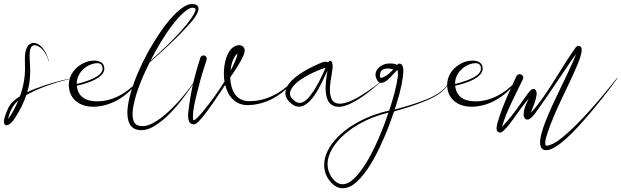

<svg xmlns="http://www.w3.org/2000/svg" viewBox="-78 -548 3185 984"><path d="M142.9 -298.9C130.5 -314.6 103.4 -339.1 76.4 -322.9C48.5 -306.1 48.2 -259.8 50 -213.9C52.4 -152.7 40.3 -98.9 24 -54.5C-0.9 -38.6 -25.4 -18 -37.2 8.7C-45.5 28.2 -52.4 44.6 -56.7 63.3C-61.4 83.6 -52.4 103.4 -31.4 89.6C-15.2 78.9 -4.8 62.4 7.5 42.9C28 10.4 45.1 -26.7 56.9 -60.8C127.1 -101.5 221.7 -129.9 301.7 -149.3C301.8 -149.4 301.8 -149.4 301.8 -149.5C301.8 -149.5 255.5 -139.9 246.4 -137.7C194.5 -125.5 112.3 -100.4 61.8 -75.6C73.1 -112.1 79.1 -157.7 75.7 -217.6C73.3 -258.5 64.8 -337.3 118 -311C145.1 -297.6 164.6 -260.8 171 -234.6C171.1 -234.3 171.4 -234.1 171.6 -234.1C172 -234.1 172.3 -234.4 172.3 -234.7C172.3 -234.8 172.3 -234.8 172.3 -234.9C167.6 -254 159.1 -278.4 142.9 -298.9ZM15.2 -32.1C2.1 -0.6 -17.2 37.7 -36.7 62C-28.4 23.2 -12.4 -8.9 15.2 -32.1Z M456.6 -199.1C454.5 -242.5 398.1 -243.5 361.1 -229.4C314.3 -211.5 263 -161.8 277 -88.6C288 -31.3 341.9 5.1 417.8 -1.8C524.8 -11.5 597.3 -82.8 646.5 -148.4C647.6 -149.8 650 -151.7 650 -153.2C650 -153.5 649.8 -153.7 649.5 -153.7C648.4 -153.7 646.5 -150.4 645.5 -149.2C596.8 -94.8 521 -27.6 416.6 -28.7C356.2 -29.4 320.9 -56.2 315.7 -108.8C359.4 -118.1 429.4 -139 450.5 -175.1C455.1 -183 457 -191.1 456.6 -199.1ZM370.5 -209.5C390.8 -221.3 445.7 -240.3 447.8 -198.7C448.6 -182.4 438 -171 427.4 -162.4C402.6 -142.5 347.8 -124.9 315.2 -117.7C314.4 -160.2 341.4 -192.3 370.5 -209.5Z M939.4 -504.7C937.6 -532 900.6 -531.1 878.6 -521.1C868.6 -516.6 858.2 -509.9 847.9 -501.9C794.2 -460 743.9 -387 707.4 -327.1C684.4 -289.3 667.2 -256.9 653 -227.7C625.5 -171.2 589.6 -86 578.1 -10.5C569.2 47.5 576.6 105 624.3 116.6C668 126.9 705.1 104.5 732.4 85.4C814.3 28.1 887.8 -78.8 936.7 -156C936.7 -156.1 936.8 -156.3 936.8 -156.4C936.8 -156.7 936.5 -157 936.1 -157C935.9 -157 935.7 -156.9 935.6 -156.7C889.9 -85.5 804 22.3 723.7 72.3C699.1 87.6 666.3 106.2 630 95C596.1 84.7 598.8 33.6 606 -5.9C620.1 -83.2 659.1 -168.6 688.7 -227.7C752 -283.9 818 -342.4 881 -411.7C903.5 -436.5 923.1 -456.9 935.2 -485.1C937.9 -491.6 939.8 -498.3 939.4 -504.7ZM863.1 -483.3C876.1 -494.4 899.2 -515 920 -506.3C939.6 -498.1 883.3 -428.6 874.1 -417.6C817.9 -349.8 751.8 -288.7 693 -236.3C723.6 -296.6 762.2 -362.8 803.6 -417.3C823.6 -443.7 844 -466.8 863.1 -483.3Z M1175.5 -282.9C1180.2 -313.2 1151.8 -323.6 1126.6 -311.6C1106.5 -302 1094.3 -283.7 1085 -260.8C1071.7 -227.9 1065 -176 1072.5 -130.3C1043.6 -82.4 999.8 -21.6 959.9 26C949.2 38.8 939.5 49.5 932.4 55.9C926.2 61.9 914.4 73 912.4 65.8C911.5 62.8 910.9 58.2 910.8 51.5C910.5 11.4 923 -35.7 932.5 -74.1C954.4 -162.1 959.6 -174.4 981 -242C981.4 -243.4 981.8 -245.6 981.8 -247.1C981.8 -256.4 974.2 -264 964.9 -264C958.1 -264 950.9 -258.7 948.8 -252.3C948.8 -252.3 948.2 -250.3 947.5 -248C922.7 -169.6 905.7 -109.8 891.2 -5.9C886.4 28.5 877.5 78.2 905.5 87.9C922.8 93.8 935.7 78.6 945.2 68.8C990.4 19.9 1040.8 -61 1076 -113C1089.6 -57.6 1124.9 -7.6 1194.9 -9.3C1302.9 -12.1 1384.4 -77.7 1430 -135.8C1438.1 -146 1441.9 -152.2 1441.9 -152.5C1441.9 -152.7 1441.8 -152.9 1441.6 -152.9C1441.5 -152.9 1441.4 -152.8 1441.3 -152.7C1441.3 -152.7 1438.2 -148.6 1427.8 -137.6C1381.1 -88.1 1298.8 -26.8 1194.9 -29.7C1129.5 -31.6 1103.9 -88.6 1101.9 -151C1125.4 -185.7 1153.9 -225.8 1169.8 -264.3C1172.5 -270.8 1174.6 -277.1 1175.5 -282.9ZM1139.4 -273.3C1133.5 -243.2 1117.9 -213.5 1103.3 -185.3C1107.3 -221.6 1118.2 -258.8 1139.4 -273.3Z M1898.1 -150.2C1898.1 -150.2 1898.1 -150.2 1898.1 -150.2H1898.1H1898.1C1898.1 -150.2 1888.1 -141.5 1874.9 -130.9C1841.3 -104 1777.9 -57.8 1730.6 -35.5C1697.1 -19.6 1637.9 0.9 1620.3 -43.4C1600.7 -92.6 1624.5 -159.2 1627.1 -208.4C1628 -224.7 1617.8 -250.8 1603.4 -228.1C1587.9 -239.4 1554.6 -220.1 1542.4 -214.8C1523.1 -206.4 1487.4 -189.3 1454.2 -165.9C1429 -148.1 1400.7 -124.6 1389.2 -94.3C1374.6 -55.6 1397.1 -29.3 1421.9 -11.9C1468.6 20.4 1512 -28.4 1532 -56.9C1560.2 -97.2 1580.7 -145.1 1600.8 -186.2C1588.1 -119.8 1571.9 1.8 1660.6 -0.7C1688.8 -1.7 1714 -14.2 1735.5 -25.8C1794 -57.5 1856.1 -111.8 1897.5 -149.5C1897.8 -149.8 1898.2 -150.2 1898.2 -150.2C1898.2 -150.2 1898.2 -150.2 1898.2 -150.2V-150.2V-150.2C1898.2 -150.2 1898.2 -150.2 1898.2 -150.2V-150.2V-150.2C1898.2 -150.2 1898.2 -150.2 1898.2 -150.2V-150.2V-150.2V-150.2V-150.2V-150.2V-150.2C1898.2 -150.2 1898.2 -150.2 1898.2 -150.2V-150.2V-150.2C1898.2 -150.2 1898.2 -150.2 1898.2 -150.2H1898.2H1898.2C1898.2 -150.2 1898.2 -150.2 1898.2 -150.2H1898.2H1898.2C1898.2 -150.2 1898.2 -150.2 1898.2 -150.2H1898.2H1898.2H1898.1H1898.1H1898.1H1898.1H1898.1C1898.1 -150.2 1898.1 -150.2 1898.1 -150.2H1898.1ZM1590.5 -201C1570.5 -155.7 1549.3 -108.3 1518.5 -66.7C1501.8 -44.2 1469.6 -2.6 1434.2 -29.2C1414.5 -43.8 1400.7 -59.4 1411.9 -85.3C1433.6 -135.9 1523 -175.8 1566.4 -192.8C1572.7 -195.3 1582.5 -199.1 1590.5 -201Z M1957.1 -214.7C1947.5 -222.8 1924.2 -224 1906.2 -221.9C1875.6 -218.3 1836.2 -189.2 1848.9 -150.3C1873.7 -74.2 1944.1 -180.8 1959 -190C1960.2 -177.2 1962.7 -169 1961.1 -157.4C1952.7 -96.1 1938.3 -47.7 1916.4 19C1802.7 43.1 1702.5 98.6 1642 166.1C1610.1 201.7 1589.6 240.3 1584.6 278.6C1578.4 326.3 1596 364.2 1621.5 390C1638.9 407.6 1661.9 422.1 1694.8 415C1724.7 408.6 1747.6 388.1 1766.8 367.5C1817.9 312.8 1859.9 229.2 1892.1 153.8C1911.7 108.2 1928.1 63.6 1941.6 23C2003.4 5.9 2049.7 -9.6 2085.1 -23.7C2142.9 -46.6 2181.3 -66.5 2209.4 -101.5C2219.7 -114.4 2225.6 -125.8 2230.9 -135.1C2231 -135.1 2231 -135.2 2231 -135.3C2231 -135.5 2230.8 -135.7 2230.5 -135.7C2230 -135.7 2228.8 -133.1 2228.5 -132.6C2198.1 -79.9 2154.4 -55.9 2083 -29.3C2048.6 -16.5 2003.9 -2.4 1944.8 13.2C1964.7 -48.5 1978.8 -95.8 1986.7 -153.9C1989.8 -176.5 1995.1 -225.5 1965.5 -221.6C1960.9 -220.5 1959.5 -217.6 1957.1 -214.7ZM1875.2 -183.5C1886.2 -200.3 1917.8 -198.4 1937.7 -192.4C1921.1 -174.8 1908.8 -162.8 1887.5 -152.8C1880 -149.4 1869.7 -144.7 1869.1 -157.8C1868.7 -167.1 1871.7 -178.3 1875.2 -183.5ZM1935.7 -196.4C1935.8 -196.3 1935.8 -196.3 1935.8 -196.2C1935.8 -196.3 1935.8 -196.3 1935.7 -196.4ZM1913.1 29C1887 107.2 1851.8 193.3 1812.8 262.6C1793.2 297.3 1772.2 328.8 1750.6 352.6C1734 370.8 1714.8 388.9 1690.2 394.7C1646.6 404.9 1617.3 360.6 1606.9 330.5C1601.4 314.6 1599.6 297.9 1601.4 280.6C1605 246.5 1622.6 210.3 1652.6 175.4C1708.6 110.4 1803.5 54.9 1913.1 29Z M2395.6 -199.1C2393.5 -242.5 2337.1 -243.5 2300.1 -229.4C2253.3 -211.5 2202 -161.8 2216 -88.6C2227 -31.3 2280.9 5.1 2356.8 -1.8C2463.8 -11.5 2536.3 -82.8 2585.5 -148.4C2586.6 -149.8 2589 -151.7 2589 -153.2C2589 -153.5 2588.8 -153.7 2588.5 -153.7C2587.4 -153.7 2585.5 -150.4 2584.5 -149.2C2535.8 -94.8 2460 -27.6 2355.6 -28.7C2295.2 -29.4 2259.9 -56.2 2254.7 -108.8C2298.4 -118.1 2368.4 -139 2389.5 -175.1C2394.1 -183 2396 -191.1 2395.6 -199.1ZM2309.5 -209.5C2329.8 -221.3 2384.7 -240.3 2386.8 -198.7C2387.6 -182.4 2377 -171 2366.4 -162.4C2341.6 -142.5 2286.8 -124.9 2254.2 -117.7C2253.4 -160.2 2280.4 -192.3 2309.5 -209.5Z M2881.2 -216C2888.1 -232.6 2925.5 -318.2 2883.8 -312.4C2873.3 -310 2868.3 -298.9 2862.4 -290.4C2799.3 -200.5 2738.8 -88.1 2673.5 -5.9C2662.8 7.6 2651.4 20.8 2641.6 30.1C2653.1 2.1 2667.8 -29.3 2672.1 -63.5C2674.5 -82.7 2661.8 -102 2643.6 -87C2633.3 -78.4 2626.5 -67.7 2617.3 -55.1C2579.3 -3 2557 33.1 2514.3 81.1C2507.4 88.9 2500.8 95.7 2495.1 100.7C2515.8 25.1 2570.6 -76.2 2602 -142C2603 -144 2603.7 -147.5 2603.7 -149.8C2603.7 -159.8 2595.5 -168 2585.4 -168C2578.4 -168 2571.4 -162.8 2568.5 -156.7C2540 -97 2492.8 5.7 2473.3 76.4C2469.1 91.7 2460 119.6 2476 129.1C2488.7 136.6 2500.6 124.2 2507 117.9C2535.5 89.7 2566.1 42.4 2587.7 13C2597.7 -0.7 2616.7 -25.6 2631.9 -43.4C2620.8 -18.1 2606.4 5.5 2605.7 39.1C2605.2 62.2 2623.2 73.1 2641.2 58.2C2658.4 43.9 2671.3 24 2685.9 3.4C2736.3 -67.4 2797.3 -161.4 2850.4 -238.1C2859.3 -251 2867.5 -262.5 2874.4 -271.6C2869 -256 2863.5 -243.1 2856.2 -226.7C2816.9 -137.8 2767.9 -46.2 2731 42.2C2715.7 78.8 2699.2 118.1 2691.9 160.1C2686.7 190.3 2690.3 222.5 2721.5 221.6C2740.8 221 2756.6 212.1 2770.8 203.3C2787.9 192.7 2806.5 178 2825.9 160.4C2897.4 96 3005.7 -38.1 3055.7 -105.3C3079.4 -137.2 3086.6 -147.5 3086.6 -148.4C3086.6 -149 3086.2 -149.4 3085.6 -149.4C3085.3 -149.4 3085 -149.3 3084.8 -149C3084.8 -149 3076.6 -138.5 3052 -108.2C3029.1 -79.9 2985.2 -26.4 2936.6 27.1C2897.4 70.3 2854.2 114.5 2814.6 147.4C2788 169.5 2767.9 186.2 2738.3 195.6C2725.8 199.5 2716.4 202.2 2716.2 187.2C2716 169.2 2722.2 150.9 2727.7 134.3C2768.1 11.6 2832.8 -99 2881.2 -216Z"/></svg>

Font: Sinatra
Style: Regular
Weight: 400
Designer: Fahmi
Version: Version 0.1